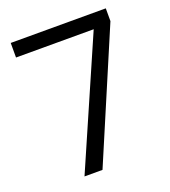

<svg xmlns="http://www.w3.org/2000/svg" viewBox="-129 -796 792 892"><g transform="rotate(-20 267.0 -350.0)"><path d="M136 0 410 -628H26V-700H496V-637L225 0Z"/></g></svg>

Font: DM Sans 18pt
Style: Regular
Weight: 400
Designer: Colophon Foundry, Jonny Pinhorn
Foundry: Colophon Foundry
Version: Version 4.004;gftools[0.9.30]